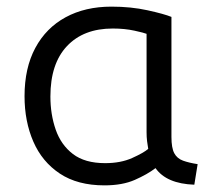

<svg xmlns="http://www.w3.org/2000/svg" viewBox="-20 -548 640 579"><path d="M295 11Q214 11 160.5 -24.5Q107 -60 80.5 -121Q54 -182 54 -258Q54 -343 86.5 -403.5Q119 -464 178 -496Q237 -528 316 -528Q375 -528 425 -517Q475 -506 497 -497V-135Q497 -102 505.5 -86Q514 -70 532 -63.5Q550 -57 576 -53L566 9Q482 6 449 -41Q424 -22 386.5 -5.5Q349 11 295 11ZM297 -56Q344 -56 378.5 -71.5Q413 -87 427 -99Q425 -110 423.5 -122.5Q422 -135 422 -149V-446Q415 -449 385.5 -455.5Q356 -462 320 -462Q232 -462 182 -409Q132 -356 132 -257Q132 -203 148 -157Q164 -111 200 -83.5Q236 -56 297 -56Z"/></svg>

Font: Ubuntu Sans
Style: Regular
Weight: 400
Designer: Dalton Maag Ltd
Foundry: Dalton Maag Ltd
Version: Version 1.006; ttfautohint (v1.8.4.7-5d5b)